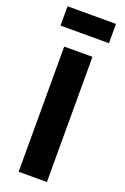

<svg xmlns="http://www.w3.org/2000/svg" viewBox="-171 -957 655 1009"><g transform="rotate(20 156.5 -452.5)"><path d="M21 -797V-905H292V-797ZM77 0V-700H235V0Z"/></g></svg>

Font: Trueno
Style: SBd
Weight: 600
Designer: Julieta Ulanovsky
Foundry: Julieta Ulanovsky
Version: Version 3.001b